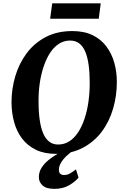

<svg xmlns="http://www.w3.org/2000/svg" viewBox="-20 -946 772 1193"><path d="M327.5 10Q255 10 202.8 -15.5Q150.5 -41 117 -85.2Q83.5 -129.5 67.8 -187.2Q52 -245 51.5 -309.5Q51.5 -393.5 75 -472.5Q98.5 -551.5 145.5 -614.8Q192.5 -678 263.5 -715.5Q334.5 -753 429.5 -753Q502.5 -753 554.8 -727.8Q607 -702.5 640.5 -658Q674 -613.5 690 -556.8Q706 -500 706 -437Q706 -352 683 -272Q660 -192 612.8 -128.5Q565.5 -65 494.2 -27.5Q423 10 327.5 10ZM341 -48Q380 -48 411.5 -68.5Q443 -89 466.8 -126Q490.5 -163 506.2 -211.2Q522 -259.5 529.8 -315.5Q537.5 -371.5 537.5 -430.5Q537.5 -495 530.5 -544.2Q523.5 -593.5 509 -626.8Q494.5 -660 471.5 -677Q448.5 -694 415.5 -694Q377 -694 345.5 -673.5Q314 -653 290.5 -616.5Q267 -580 251 -532Q235 -484 227 -429Q219 -374 219.5 -316Q219.5 -250.5 226.8 -200.5Q234 -150.5 248.8 -116.5Q263.5 -82.5 286.5 -65.2Q309.5 -48 341 -48ZM317.5 227.5Q267.5 227.5 244.5 206.2Q221.5 185 221.5 155.5Q221.5 122.5 238.5 96Q255.5 69.5 282 48Q308.5 26.5 338 9.8Q367.5 -7 392 -19.5L419 -28L444 -16.5Q413.5 3.5 391.5 24.8Q369.5 46 358 66.8Q346.5 87.5 346 106.5Q346 127 355 134.2Q364 141.5 378 141.5Q398 141.5 415 131.8Q432 122 452 106.5L468 157.5Q448.5 182 410 204.8Q371.5 227.5 317.5 227.5ZM304.5 -925.5H606L593.5 -829.5H291.5Z"/></svg>

Font: Merriweather 20pt ExtraBold
Style: Italic
Weight: 800
Italic angle: -7.8°
Version: Version 2.101